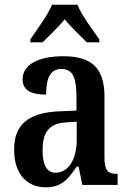

<svg xmlns="http://www.w3.org/2000/svg" viewBox="-20 -786 550 816"><path d="M109 -619V-606H161C188 -634 229 -671 255 -704C281 -671 322 -634 349 -606H402V-619C375 -657 327 -721 309 -766H201C183 -721 135 -657 109 -619ZM174 10C242 10 268 -23 306 -78H314L330 0H480V-47H477C437 -47 424 -63 424 -118V-376C424 -501 365 -547 249 -547C150 -547 76 -515 76 -449C76 -404 109 -384 176 -384C176 -449 191 -493 241 -493C294 -493 305 -447 305 -373V-316L234 -313C104 -308 40 -259 40 -151C40 -41 99 10 174 10ZM216 -52C178 -52 161 -87 161 -146C161 -222 186 -262 263 -266L306 -269V-191C306 -109 271 -52 216 -52Z"/></svg>

Font: Noto Serif Armenian Condensed SemiBold
Style: Regular
Weight: 600
Width: 3
Designer: Monotype Design Team
Foundry: Monotype Imaging Inc.
Version: Version 2.008